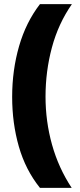

<svg xmlns="http://www.w3.org/2000/svg" viewBox="-20 -754 387 932"><path d="M39 -284Q39 -413 72.5 -529.5Q106 -646 174 -734H329Q263 -639 232 -523.5Q201 -408 201 -285Q201 -165 232.5 -52Q264 61 328 158H174Q104 71 71.5 -42.5Q39 -156 39 -284Z"/></svg>

Font: Noto Sans Lao SemiCondensed Black
Style: Regular
Weight: 900
Width: 4
Designer: Monotype Design Team
Foundry: Monotype Imaging Inc.
Version: Version 2.003; ttfautohint (v1.8.4.7-5d5b)